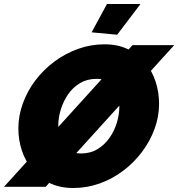

<svg xmlns="http://www.w3.org/2000/svg" viewBox="-64 -936 893 962"><path d="M303 6Q237 6 185.5 -18.5Q134 -43 99 -85Q64 -127 46 -180.5Q28 -234 28 -292Q28 -356 50.5 -418Q73 -480 113.5 -533.5Q154 -587 208.5 -627.5Q263 -668 327 -691Q391 -714 460 -714Q526 -714 577 -689.5Q628 -665 663 -623Q698 -581 715.5 -527.5Q733 -474 733 -416Q733 -352 710.5 -290.5Q688 -229 648 -175.5Q608 -122 554 -81Q500 -40 436 -17Q372 6 303 6ZM341 -167Q389 -167 425 -189Q461 -211 485.5 -246.5Q510 -282 522 -323Q534 -364 534 -403Q534 -440 522.5 -471.5Q511 -503 486 -522Q461 -541 420 -541Q373 -541 337 -519.5Q301 -498 277 -463Q253 -428 240.5 -387Q228 -346 228 -307Q228 -270 239.5 -238Q251 -206 276 -186.5Q301 -167 341 -167ZM809 -710 165 0H-44L600 -710ZM523 -762 395 -774 472 -916H640Z"/></svg>

Font: Raleway Thin Black
Style: Italic
Weight: 900
Italic angle: -12°
Version: Version 4.026